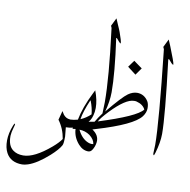

<svg xmlns="http://www.w3.org/2000/svg" viewBox="-299 -1026 1327 1338"><g transform="rotate(10 364.5 -357.5)"><path d="M200.2 20Q182.1 53.7 129.9 100.6Q48.8 172.9 -13.7 193.4Q-37.6 201.2 -54.7 201.2Q-136.2 201.2 -168.5 140.6Q-187 106 -186.8 54.4Q-186.5 2.9 -163.6 -54.2Q-161.6 -59.1 -158.7 -64.9Q-154.8 -71.8 -152.3 -69.3Q-151.9 -68.8 -151.4 -66.4Q-150.4 -62.5 -158.2 -37.1Q-167 -7.8 -168.5 17.1V24.4Q-168.5 88.9 -131.3 116.7Q-103 138.2 -58.6 138.2Q20 138.2 134.3 40.5Q174.8 5.9 193.8 -22.5Q182.1 -94.7 141.1 -149.9L158.2 -213.9Q161.1 -209 172.9 -190.4Q191.9 -167.5 217.8 -166Q230 -165.5 230.5 -154.8Q231.4 -133.3 209.5 -113.3Q203.6 -107.9 200.7 -106.9Q207 -50.8 207 -42.5Q207 7.8 200.2 20Z M350.1 -172.4Q388.2 -177.2 427.7 -189.9Q436 -191.9 436.5 -181.2Q437.5 -156.7 419.9 -139.2Q414.1 -133.3 409.7 -131.3Q395 -126.5 385.7 -124Q436 -90.8 430.7 -41.5Q427.2 -10.3 410.2 15.6Q399.9 31.2 383.8 31.7Q344.2 31.7 313 -3.4Q272.5 -48.8 269.5 -106.9Q266.1 -106.4 258.8 -105.5Q251.5 -104.5 248.5 -104L250.5 -112.8Q223.1 -106.9 200.7 -106.9Q196.3 -108.4 195.8 -128.4Q195.3 -151.9 206.1 -160.2Q211.4 -164.6 219.2 -165Q248.5 -166 274.4 -173.8Q291 -262.2 346.2 -372.6Q348.1 -376.5 350.1 -380.4Q352.1 -384.3 357.9 -396Q382.8 -330.6 382.8 -275.4Q382.8 -260.3 380.9 -247.6Q373.5 -195.8 350.1 -172.4ZM336.4 -320.3Q299.3 -234.4 291.5 -180.2Q329.6 -196.3 361.8 -226.6Q357.4 -273.4 338.9 -319.8L337.9 -320.3Q336.4 -319.8 336.4 -320.3ZM297.4 -106.9Q325.7 -47.9 372.6 -28.8Q385.7 -23.4 397 -23.4Q406.7 -23.4 409.7 -24.4Q406.7 -56.2 371.1 -83.5Q337.9 -106.4 297.4 -106.9Z M614.7 -552.2 555.2 -597.7 590.3 -646 650.4 -602.5ZM435.5 -246.1 438 -326.2Q438 -500 396 -830.6Q395 -837.9 394.5 -843.8L388.2 -858.4L416.5 -915.5Q420.9 -903.3 434.8 -872.8Q448.7 -842.3 455.1 -824.2Q476.1 -766.6 476.1 -751Q476.1 -748 475.1 -748Q468.3 -749.5 443.4 -780.3L438.5 -781.2Q473.1 -535.2 472.7 -402.3Q472.2 -335.9 451.7 -262.7Q549.3 -381.3 586.9 -407.7Q617.7 -429.2 648.9 -429.7Q698.2 -429.7 727.1 -385.7Q738.8 -367.7 738.8 -336.7Q738.8 -305.7 716.8 -276.4Q664.1 -207 409.7 -131.3H405.8Q384.3 -132.8 383.8 -147.9Q383.8 -167.5 389.6 -176.8Q399.9 -193.8 410.6 -210.9ZM412.6 -185.5Q676.8 -268.6 717.8 -323.2Q702.1 -357.4 653.8 -369.6Q647.9 -371.1 637.2 -370.6Q578.1 -370.6 475.6 -263.7Q425.8 -210.9 412.6 -185.5Z M833 -33.2 835.4 -93.8Q835 -254.4 779.3 -761.2L772.5 -776.4L800.8 -833.5Q806.6 -820.3 819.8 -788.6Q862.3 -683.1 862.8 -668.5Q861.3 -666 861.3 -665.5Q852.5 -667 828.1 -697.8L823.7 -698.7L821.8 -695.8Q869.6 -304.2 869.6 -177.2Q869.1 -116.7 846.7 -40.5Q841.3 -24.4 839.8 -21.5H837.9Q833 -23.9 833 -33.2Z"/></g></svg>

Font: AMoshref-Thulth
Style: Regular
Weight: 400
Designer: Ali Moshref
Foundry: Ali Moshref
Version: Version 0.1